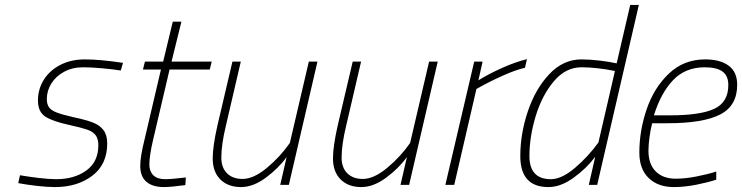

<svg xmlns="http://www.w3.org/2000/svg" viewBox="-20 -750 3011 779"><path d="M54 -7 61 -39Q95 -33 137 -28Q179 -23 208 -23Q281 -23 330 -58Q379 -93 379 -161Q379 -187 368 -201.5Q357 -216 334 -224Q311 -232 261 -243Q192 -258 163 -277.5Q134 -297 134 -342Q134 -388 157.5 -426Q181 -464 224.5 -486.5Q268 -509 324 -509Q386 -509 479 -495L470 -464Q438 -469 394 -473Q350 -477 317 -477Q274 -477 240.5 -459Q207 -441 188.5 -411.5Q170 -382 170 -348Q170 -327 179 -314.5Q188 -302 210 -293.5Q232 -285 276 -275Q328 -264 356.5 -253Q385 -242 400 -222Q415 -202 415 -168Q415 -83 354.5 -37Q294 9 203 9Q171 9 128 4Q85 -1 54 -7Z M549 -77Q549 -114 566 -182L633 -468H560L568 -500H642L681 -662H716L676 -500H839L831 -468H668L601 -182Q586 -118 586 -82Q586 -55 602 -39Q618 -23 650 -23Q676 -23 734 -30L732 1Q673 9 645 9Q599 9 574 -12.5Q549 -34 549 -77Z M843 -107Q843 -156 862 -240L923 -500H957L897 -242Q878 -164 878 -110Q878 -70 901 -47Q924 -24 964 -24Q1009 -24 1063 -69Q1117 -114 1156 -170L1233 -500H1268L1152 0H1117L1143 -113Q1110 -67 1058.5 -29Q1007 9 958 9Q905 9 874 -22Q843 -53 843 -107Z M1331 -107Q1331 -156 1350 -240L1411 -500H1445L1385 -242Q1366 -164 1366 -110Q1366 -70 1389 -47Q1412 -24 1452 -24Q1497 -24 1551 -69Q1605 -114 1644 -170L1721 -500H1756L1640 0H1605L1631 -113Q1598 -67 1546.5 -29Q1495 9 1446 9Q1393 9 1362 -22Q1331 -53 1331 -107Z M1904 -500H1938L1921 -424Q1959 -448 2014 -473Q2069 -498 2118 -510L2110 -475Q2073 -467 2016.5 -441.5Q1960 -416 1913 -389L1823 0H1787Z M2091 -117Q2091 -207 2121.5 -298Q2152 -389 2208.5 -449Q2265 -509 2339 -509Q2374 -509 2414.5 -504Q2455 -499 2482 -493L2537 -730H2572L2403 0H2369L2395 -114Q2360 -67 2307.5 -29Q2255 9 2205 9Q2091 9 2091 -117ZM2408 -172 2475 -462Q2400 -477 2339 -477Q2275 -477 2227 -420Q2179 -363 2153.5 -279Q2128 -195 2128 -117Q2128 -23 2215 -23Q2259 -23 2313 -69Q2367 -115 2408 -172Z M2574 -131Q2574 -220 2604 -307.5Q2634 -395 2694.5 -452Q2755 -509 2841 -509Q2902 -509 2936.5 -483.5Q2971 -458 2971 -406Q2971 -321 2902 -285.5Q2833 -250 2689 -250H2626Q2619 -223 2615 -192Q2611 -161 2611 -138Q2611 -84 2640.5 -54.5Q2670 -25 2722 -25Q2760 -25 2806 -34Q2852 -43 2886 -54V-21Q2853 -10 2805 -0.5Q2757 9 2714 9Q2650 9 2612 -27.5Q2574 -64 2574 -131ZM2698 -282Q2821 -282 2878 -308.5Q2935 -335 2935 -405Q2935 -443 2911 -460Q2887 -477 2840 -477Q2761 -477 2711.5 -425.5Q2662 -374 2633 -282Z"/></svg>

Font: Cairo ExtraLight
Style: Italic
Weight: 275
Italic angle: -13°
Designer: Mohamed Gaber, Accademia di Belle Arti di Urbino and others
Foundry: Kief Type Foundry, Accademia di Belle Arti di Urbino and others
Version: Version 3.011